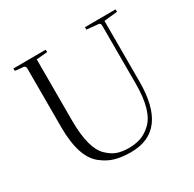

<svg xmlns="http://www.w3.org/2000/svg" viewBox="-155 -862 1037 1028"><g transform="rotate(-30 364.0 -348.0)"><path d="M250 -700Q250 -699 251 -685L183 -679V-301Q183 -127 244 -70Q273 -42 303 -31.5Q333 -21 373.5 -21Q414 -21 447 -32Q480 -43 511 -72Q577 -132 577 -301V-663Q575 -676 565 -677L493 -684Q492 -690 492 -699L682 -700Q682 -699 683 -685L600 -676V-300Q600 4 373 4Q318 4 276.5 -7.5Q235 -19 196 -50Q115 -113 115 -300V-666Q111 -678 103 -679L51 -684Q50 -690 50 -699Z"/></g></svg>

Font: Antic Didone
Style: Regular
Weight: 400
Designer: Santiago Orozco
Foundry: Santiago Orozco
Version: Version 2.000